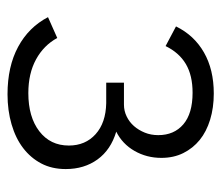

<svg xmlns="http://www.w3.org/2000/svg" viewBox="-58 -510 575 498"><g transform="rotate(90 229.0 -261.5)"><path d="M225 6Q153 6 102 -21.5Q51 -49 25 -99L79 -123Q98 -88 134.5 -68Q171 -48 222 -48Q284 -48 321 -76.5Q358 -105 358 -153Q358 -196 328.5 -222.5Q299 -249 248 -250H195V-296H252Q268 -296 282.5 -303Q297 -310 307.5 -322Q318 -334 324.5 -350Q331 -366 331 -385Q331 -426 303 -450Q275 -474 221 -474Q176 -474 146.5 -456.5Q117 -439 100 -404L49 -431Q72 -478 116.5 -503.5Q161 -529 223 -529Q260 -529 291 -519.5Q322 -510 343.5 -492.5Q365 -475 377.5 -450Q390 -425 390 -393Q390 -355 372 -323.5Q354 -292 322 -276Q369 -262 394 -227.5Q419 -193 419 -145Q419 -109 404.5 -81.5Q390 -54 364.5 -34.5Q339 -15 303 -4.5Q267 6 225 6Z"/></g></svg>

Font: Rising Sun Light
Style: Regular
Weight: 300
Designer: Matt McInerney, Pablo Impallari, Rodrigo Fuenzalida (Raleway font), Stephen Hutchings (Greek), Cristiano Sobral (main ch
Foundry: The Rising Sun Project Authors
Version: Version 4.327; ttfautohint (v1.8.4.7-5d5b-dirty)